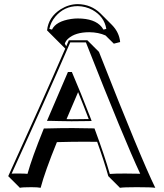

<svg xmlns="http://www.w3.org/2000/svg" viewBox="-20 -854 797 934"><path d="M256.8 -162.6Q198.2 -18.6 177.7 59.6Q165 56.6 132.3 56.6Q88.9 56.6 76.7 59.6L20 2.9Q179.7 -347.2 297.4 -617.7L265.6 -649.4L209 -706.1Q215.3 -770.5 275.4 -809.1Q314.5 -833.5 357.9 -834Q423.3 -833 468.3 -789.1L524.9 -732.4Q560.1 -696.3 564.5 -649.4L533.7 -641.6L493.2 -681.6Q459 -696.8 414.6 -697.3Q346.2 -697.3 311 -665.5Q298.8 -653.8 295.4 -641.6L302.2 -628.9Q311 -648.4 314.9 -658.2H404.8L461.4 -601.6Q665.5 -82.5 735.4 59.6Q717.8 56.6 644.5 56.6Q581.1 56.6 563.5 59.6L506.8 2.9Q488.3 -64.5 452.6 -164.1Q416 -164.6 389.6 -164.6Q333 -164.6 256.8 -162.6ZM303.7 -274.4Q317.9 -274.4 328.1 -273.9Q359.9 -273.9 411.6 -274.9Q382.8 -350.1 359.9 -405.8ZM220.2 -713.4 232.9 -710Q252.4 -750.5 325.7 -761.7Q342.3 -764.2 357.9 -764.2Q440.9 -764.2 474.6 -722.7Q480 -715.8 483.4 -710L497.1 -713.4Q487.3 -773.4 429.7 -805.7Q396 -823.7 357.9 -824.2Q292.5 -824.2 249 -772.9Q226.1 -745.1 220.2 -713.4ZM190.9 -223.1 193.4 -229H200.2Q276.4 -231 333 -231Q371.6 -231 432.6 -229.5H439.5L441.9 -223.1Q489.3 -95.2 514.2 -7.8Q536.1 -9.8 587.9 -9.8Q637.2 -9.8 662.1 -8.8Q585.4 -171.9 397.9 -647.9H321.8Q200.7 -368.2 36.6 -9.3Q52.2 -10.3 76.2 -9.8Q101.1 -9.8 113.8 -8.3Q135.7 -87.4 190.9 -223.1ZM420.9 -278.8 425.8 -265.6 411.6 -265.1Q359.4 -264.2 328.1 -264.2Q311 -264.2 266.6 -265.1Q236.3 -265.6 223.6 -266.1H208.5L310.5 -503.9H329.6L332 -498Q372.6 -403.8 420.9 -278.8Z"/></svg>

Font: Linux Biolinum Shadow O
Style: Bold
Weight: 700
Designer: Philipp H. Poll
Foundry: Philipp H. Poll
Version: Version 0.9.2